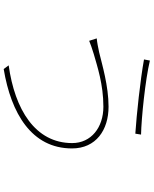

<svg xmlns="http://www.w3.org/2000/svg" viewBox="84 -883 832 1040"><g transform="rotate(90 500.0 -363.0)"><path d="M755 -338C755 -137 572 -27 334 6L354 33C594 -7 784 -118 784 -337C784 -467 684 -535 558 -535C445 -535 330 -500 263 -484C235 -478 210 -473 188 -471L201 -430C221 -438 240 -445 273 -455C340 -474 437 -507 558 -507C670 -507 755 -441 755 -338ZM308 -759 302 -727C413 -707 599 -687 704 -680L709 -711C619 -713 412 -734 308 -759Z"/></g></svg>

Font: Source Han Sans JP VF
Style: Regular
Weight: 250
Designer: Ryoko NISHIZUKA 西塚涼子 (kana, bopomofo & ideographs); Paul D. Hunt (Latin, Greek & Cyrillic); Sandoll Communications 산돌커뮤니
Foundry: Adobe
Version: Version 2.004;hotconv 1.0.118;makeotfexe 2.5.65603